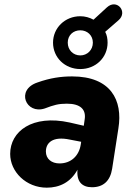

<svg xmlns="http://www.w3.org/2000/svg" viewBox="-20 -856 611 887"><path d="M196 11C254 11 306 -13 338 -72C333 -17 359 9 405 9C457 9 489 -20 498 -76L527 -263C548 -393 492 -503 313 -503C262 -503 212 -496 153 -475C51 -441 100 -326 187 -355C229 -371 250 -377 289 -377C352 -377 379 -350 371 -303L367 -275L302 -290C129 -328 27 -249 27 -145C27 -62 101 11 196 11ZM351 -537C422 -537 477 -590 477 -659C477 -677 474 -694 466 -709L527 -762C573 -801 520 -864 474 -822L412 -765C394 -775 373 -781 351 -781C280 -781 225 -727 225 -659C225 -590 280 -537 351 -537ZM351 -600C318 -600 293 -625 293 -659C293 -693 318 -716 351 -716C383 -716 409 -693 409 -659C409 -625 383 -600 351 -600ZM192 -156C192 -196 223 -228 303 -211L355 -201L353 -188C345 -136 308 -101 255 -101C218 -101 192 -122 192 -156Z"/></svg>

Font: SN Pro Heavy
Style: Italic
Weight: 800
Italic angle: -9°
Designer: Tobias Whetton
Foundry: Supernotes
Version: Version 1.001;Glyphs 3.2 (3249)